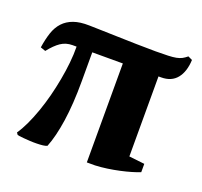

<svg xmlns="http://www.w3.org/2000/svg" viewBox="-93 -585 733 697"><g transform="rotate(20 274.0 -236.0)"><path d="M505.4 -58.6V-26.4Q492.2 -21 473.1 -15.4Q454.1 -9.8 431.6 -4.9Q409.2 0 385.5 3.4Q361.8 6.8 339.4 7.8H307.6V-374.5H189.5V-262.2Q189.5 -174.8 179.7 -108.6Q169.9 -42.5 152.8 0Q147 2.9 136.5 4.2Q126 5.4 113 5.6Q100.1 5.9 86.7 5.1Q73.2 4.4 62.5 3.4Q51.8 2.4 44.7 1.5Q37.6 0.5 37.6 0L32.2 -7.8Q45.4 -26.9 57.9 -53.5Q70.3 -80.1 81.3 -111.1Q92.3 -142.1 101.1 -176Q109.9 -210 116.2 -244.4Q122.6 -278.8 126 -312Q129.4 -345.2 128.9 -374.5H113.3Q87.9 -374.5 68.4 -361.3Q48.8 -348.1 27.3 -320.8L7.8 -327.6Q12.7 -360.4 21.2 -386Q29.8 -411.6 45.7 -428.7Q61.5 -445.8 85.9 -454.6Q110.4 -463.4 146.5 -462.4Q156.7 -462.4 186.3 -461.4Q215.8 -460.4 254.4 -459.5Q293.9 -458.5 330.1 -457.5Q366.2 -456.5 404.3 -456.5Q433.6 -456.5 452.1 -457.3Q470.7 -458 483.2 -460.4Q495.6 -462.9 504.4 -467.5Q513.2 -472.2 522.5 -480L539.1 -472.2Q537.1 -426.3 516.1 -400.4Q495.1 -374.5 455.6 -374.5H445.3V-65.4Z"/></g></svg>

Font: PT Astra Serif
Style: Bold
Weight: 700
Designer: A.Korolkova, I. Chaeva
Foundry: ParaType Ltd
Version: Version 1.002